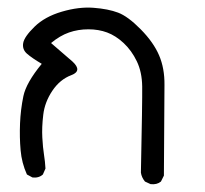

<svg xmlns="http://www.w3.org/2000/svg" viewBox="-20 -290 540 505"><path d="M376 194.3 361.3 187.5Q352.5 176.8 350.6 164.1Q354.5 -24.4 354 -62.5Q353.5 -100.6 339.8 -128.9Q326.2 -157.2 305.2 -176.8Q284.2 -196.3 261.7 -204.6Q239.3 -212.9 212.4 -212.9Q185.5 -212.9 161.6 -204.6Q137.7 -196.3 114.3 -176.8L170.9 -127.9Q197.3 -103.5 167.5 -92.3Q137.7 -81.1 117.7 -51.3Q97.7 -21.5 93.8 11.7Q89.8 44.9 91.3 71.8Q92.8 98.6 95.7 116.7Q98.6 134.8 99.6 153.3L92.8 168.9Q82 178.7 65.4 176.8L50.8 168.9Q37.1 138.7 34.2 105Q31.2 71.3 32.7 34.7Q34.2 -2 41.5 -37.1Q48.8 -72.3 89.8 -122.1Q63.5 -137.7 50.8 -148.9Q38.1 -160.2 41 -176.8Q43.9 -193.4 70.8 -219.7Q97.7 -246.1 142.6 -259.3Q187.5 -272.5 226.1 -269.5Q264.6 -266.6 290.5 -256.8Q316.4 -247.1 350.1 -212.9Q383.8 -178.7 398.4 -144.5Q413.1 -110.4 412.6 -66.4Q412.1 -22.5 411.1 171.9L403.3 187.5Q392.6 196.3 376 194.3Z"/></svg>

Font: NaikaiFont
Style: Regular
Weight: 400
Version: Version 1.67